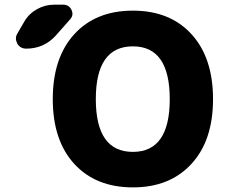

<svg xmlns="http://www.w3.org/2000/svg" viewBox="-20 -810 960 819"><path d="M796.9 -111.3Q705.1 -10.7 546.9 -10.7Q388.7 -10.7 296.9 -110.8Q205.1 -210.9 205.1 -387.2Q205.1 -563.5 296.9 -664.1Q388.7 -764.6 546.9 -764.6Q705.1 -764.6 796.9 -664.1Q888.7 -563.5 888.7 -387.2Q888.7 -210.9 796.9 -111.3ZM83 -716.8Q102.5 -751 137.2 -770.5Q171.9 -790 210.9 -790H250Q274.4 -790 285.2 -767.6Q289.1 -758.8 289.1 -751Q289.1 -738.3 278.3 -726.6L218.8 -659.2Q168 -602.5 91.8 -602.5Q66.4 -602.5 53.7 -624Q47.9 -635.7 47.9 -646.5Q47.9 -657.2 54.7 -668ZM546.9 -612.3Q388.7 -612.3 388.7 -387.2Q388.7 -162.1 546.9 -162.1Q704.1 -162.1 704.1 -387.2Q704.1 -612.3 546.9 -612.3Z"/></svg>

Font: Gen Jyuu GothicX Heavy
Style: Bold
Weight: 900
Designer: [Source Han Sans]
Ryoko NISHIZUKA  (kana & ideographs); Paul D. Hunt (Latin, Greek & Cyrillic); Wenlong ZHANG  (bopomofo
Version: Version 1.002.20150607